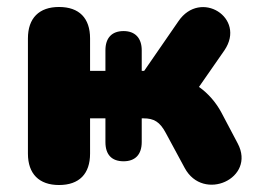

<svg xmlns="http://www.w3.org/2000/svg" viewBox="-20 -521 746 550"><path d="M149 9C207 9 238 -23 238 -81V-182H282V-114C282 -78 300 -59 334 -59C367 -59 386 -78 386 -114V-182H391C421 -182 438 -172 455 -140L509 -40C562 59 714 -10 661 -110L614 -199C599 -227 577 -253 550 -272L623 -377C686 -470 554 -553 491 -460L393 -318H386V-377C386 -412 367 -432 334 -432C300 -432 282 -412 282 -377V-318H238V-411C238 -469 207 -501 149 -501C92 -501 60 -469 60 -411V-81C60 -23 92 9 149 9Z"/></svg>

Font: Nunito Black
Style: Regular
Weight: 900
Designer: Vernon Adams
Foundry: Vernon Adams
Version: Version 3.602